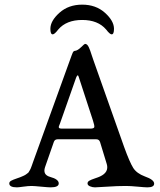

<svg xmlns="http://www.w3.org/2000/svg" viewBox="-20 -805 689 827"><path d="M437 -678Q402 -719 334 -719Q266 -719 231 -678Q215 -657 207 -657Q197 -657 197 -681Q197 -715 236 -750Q275 -785 334 -785Q393 -785 432 -750Q471 -715 471 -681Q471 -657 461 -657Q453 -657 437 -678ZM238 -272Q232 -260 233.5 -255.5Q235 -251 247 -251H369Q384 -251 386 -257Q388 -263 380 -287L319 -474Q315 -488 308 -471ZM523 -4Q485 -4 442.5 -1Q400 2 389 2Q378 2 367.5 -2.5Q357 -7 357 -15Q357 -22 364.5 -26.5Q372 -31 388.5 -36.5Q405 -42 411 -45Q450 -63 440 -98L411 -193Q407 -205 395 -205H228Q216 -205 212 -194L174 -85Q163 -52 196 -43Q233 -33 233 -15Q233 2 198 2Q188 2 157 -1Q126 -4 116 -4Q102 -4 80.5 -1Q59 2 53 2Q20 2 20 -15Q20 -22 28 -26.5Q36 -31 52.5 -36.5Q69 -42 75 -45Q80 -47 84 -49Q88 -51 91 -53Q94 -55 97 -57.5Q100 -60 101.5 -61Q103 -62 105 -66Q107 -70 108 -71Q109 -72 111.5 -77.5Q114 -83 114.5 -85Q115 -87 118 -94.5Q121 -102 122 -106L275 -529Q279 -540 283 -551Q287 -562 289 -567.5Q291 -573 293 -577.5Q295 -582 297.5 -584Q300 -586 303 -586Q314 -587 329 -601.5Q344 -616 346 -616Q351 -616 355 -612.5Q359 -609 362.5 -601.5Q366 -594 368.5 -587Q371 -580 375.5 -566Q380 -552 383 -544L515 -171Q539 -105 554 -81.5Q569 -58 604 -45Q644 -31 644 -14Q644 2 615 2Q605 2 573 -1Q541 -4 523 -4Z"/></svg>

Font: EB Garamond 08
Style: Regular
Weight: 400
Version: Version 0.016 ; ttfautohint (v1.5)